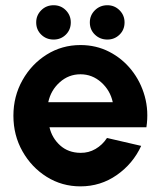

<svg xmlns="http://www.w3.org/2000/svg" viewBox="-20 -682 600 716"><path d="M280 13Q211 13 154.2 -22.5Q97.5 -58 63.8 -117.8Q30 -177.5 30 -250.5Q30 -323 63.8 -383Q97.5 -443 154.2 -478.5Q211 -514 280 -514Q338.5 -514 387.2 -489Q436 -464 470.2 -421Q504.5 -378 519.8 -323Q535 -268 526 -207.5H164.5Q174 -167 204.2 -139.8Q234.5 -112.5 280 -112Q310.5 -111.5 336.2 -126.5Q362 -141.5 379 -167.5L506.5 -138Q476 -71.5 415.5 -29.2Q355 13 280 13ZM160 -301H400.5Q391 -345 357.5 -375Q324 -405 280 -405Q236 -405 202.8 -375.2Q169.5 -345.5 160 -301ZM180 -534.5Q152.5 -534.5 133.8 -552.8Q115 -571 115 -598.5Q115 -625 133.8 -643.8Q152.5 -662.5 180 -662.5Q207 -662.5 225.5 -643.8Q244 -625 244 -598.5Q244 -571 225.5 -552.8Q207 -534.5 180 -534.5ZM380.5 -534.5Q353 -534.5 334 -552.8Q315 -571 315 -598.5Q315 -625 334 -643.8Q353 -662.5 380.5 -662.5Q407 -662.5 425.8 -643.8Q444.5 -625 444.5 -598.5Q444.5 -571 425.8 -552.8Q407 -534.5 380.5 -534.5Z"/></svg>

Font: Urbanist
Style: Bold
Weight: 700
Designer: Corey Hu
Foundry: Corey Hu
Version: Version 1.330; ttfautohint (v1.8.4.7-5d5b)